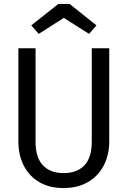

<svg xmlns="http://www.w3.org/2000/svg" viewBox="-20 -954 655 986"><path d="M541 -706.2V-228.7Q541 -157.4 512.3 -103.1Q483.6 -48.7 430.8 -18.5Q377.9 11.8 306.7 11.8Q233.8 11.8 181.8 -18.7Q129.7 -49.2 102.1 -103.3Q74.4 -157.4 74.4 -228.7V-706.2H162.6V-225.6Q162.6 -145.1 200.3 -105.1Q237.9 -65.1 306.7 -65.1Q375.9 -65.1 413.6 -105.1Q451.3 -145.1 451.3 -225.6V-706.2ZM337.4 -933.8 475.4 -823.6 437.4 -780 307.7 -862.1 179 -780 140.5 -823.6 279.5 -933.8Z"/></svg>

Font: FiraCode Nerd Font
Style: Regular
Weight: 400
Designer: Carrois Corporate, Edenspiekermann AG, Nikita Prokopov
Foundry: Carrois Corporate, Edenspiekermann AG, Nikita Prokopov
Version: Version 6.002;Nerd Fonts 2.2.2